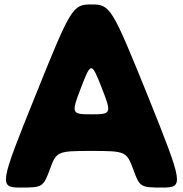

<svg xmlns="http://www.w3.org/2000/svg" viewBox="-20 -845 824 865"><path d="M392 -825C307 -825 300 -813 139 -413C-23 -12 -25 0 73 0C171 0 175 -2 205 -83C234 -163 239 -165 392 -165C545 -165 550 -163 580 -83C609 -2 613 0 711 0C809 0 807 -12 646 -413C484 -813 477 -825 392 -825ZM392 -330C302 -330 300 -333 345 -450C390 -567 392 -567 438 -450C484 -333 482 -330 392 -330Z"/></svg>

Font: Hussar Print
Style: Bold
Weight: 700
Foundry: Cannot Into Space Fonts
Version: Version 2.00